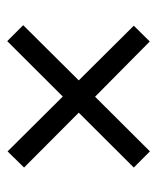

<svg xmlns="http://www.w3.org/2000/svg" viewBox="29 -624 441 540"><g transform="rotate(-90 250.0 -353.5)"><path d="M404.8 -554.2 449.7 -509.3 294.4 -353 448.2 -198.2 403.8 -153.3 248.5 -307.1 94.7 -152.8 49.3 -198.2 203.6 -353 49.3 -506.8 94.7 -553.2 249 -397.9Z"/></g></svg>

Font: Open Sans SemiCondensed
Style: Regular
Weight: 400
Width: 4
Designer: Monotype Design Team
Foundry: Monotype Imaging Inc.
Version: Version 3.000